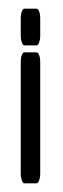

<svg xmlns="http://www.w3.org/2000/svg" viewBox="-20 -424 146 444"><path d="M36 -319Q33 -319 30.5 -326Q28 -333 28 -340V-383Q28 -391 30.5 -397.5Q33 -404 36 -404H64Q68 -404 70.5 -397.5Q73 -391 73 -383V-340Q73 -333 70.5 -326Q68 -319 64 -319ZM36 0Q33 0 30.5 -7Q28 -14 28 -21V-282Q28 -290 30.5 -296.5Q33 -303 36 -303H64Q68 -303 70.5 -296.5Q73 -290 73 -282V-21Q73 -14 70.5 -7Q68 0 64 0Z"/></svg>

Font: Chathura
Style: ExtraBold
Weight: 800
Designer: Appaji Ambarisha Darbha
Foundry: Aditya Fonts
Version: Version 1.001 2016